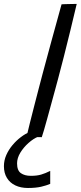

<svg xmlns="http://www.w3.org/2000/svg" viewBox="-116 -680 402 956"><path d="M134 171V235.5Q115.5 243.5 88.8 249.8Q62 256 23 256Q-12.5 256 -39.5 243.2Q-66.5 230.5 -81.5 206Q-96.5 181.5 -96.5 147.5Q-96.5 119 -84.8 92.2Q-73 65.5 -54 42.8Q-35 20 -12.2 2.8Q10.5 -14.5 33 -23.5L74.5 0.5Q50.5 10 26 31.8Q1.5 53.5 -14.8 80.2Q-31 107 -31 133.5Q-31 169 -12 182.2Q7 195.5 37.5 195.5Q68 195.5 89 189.2Q110 183 134 171ZM92 3Q83.5 3 69.2 2.8Q55 2.5 40.2 1.5Q25.5 0.5 16.5 -0.5Q23 -28.5 32.8 -67.5Q42.5 -106.5 53.8 -150.2Q65 -194 76.2 -236.8Q87.5 -279.5 97 -316Q115 -384 139 -471.5Q163 -559 190.5 -658.5Q195 -659 204.2 -659.2Q213.5 -659.5 225 -659.8Q236.5 -660 247.2 -660.2Q258 -660.5 266 -660.5Q251 -596.5 234.5 -529Q218 -461.5 202.2 -399Q186.5 -336.5 173 -287Q167.5 -266 158.5 -233.2Q149.5 -200.5 139.5 -163.8Q129.5 -127 120 -92.5Q110.5 -58 103 -32.2Q95.5 -6.5 92 3Z"/></svg>

Font: Grandstander Thin Light
Style: Italic
Weight: 300
Italic angle: -15°
Version: Version 1.200